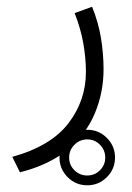

<svg xmlns="http://www.w3.org/2000/svg" viewBox="-20 -244 387 564"><path d="M154.8 218.8Q154.8 185.1 178.7 161.1Q202.6 137.2 236.3 137.2Q270 137.2 293.9 161.1Q317.9 185.1 317.9 218.8Q317.9 252.4 293.9 276.4Q270 300.3 236.3 300.3Q202.6 300.3 178.7 276.4Q154.8 252.4 154.8 218.8ZM183.1 218.8Q183.1 240.7 198.7 256.1Q214.4 271.5 236.3 271.5Q258.3 271.5 273.7 256.1Q289.1 240.7 289.1 218.8Q289.1 196.8 273.7 181.2Q258.3 165.5 236.3 165.5Q214.4 165.5 198.7 181.2Q183.1 196.8 183.1 218.8ZM250.5 -224.1Q269 -178.7 276.6 -132.3Q284.2 -85.9 284.2 -40.5Q284.2 26.9 259 87.9Q233.9 148.9 179.7 194.6Q125.5 240.2 38.6 262.2L16.1 216.8Q129.9 185.1 181.2 117.9Q232.4 50.8 232.4 -32.7Q232.4 -73.2 224.6 -117.2Q216.8 -161.1 199.2 -205.6Z"/></svg>

Font: Vazir Thin WOL
Style: Thin-WOL
Weight: 100
Designer: Saber Rastikerdar
Foundry: Saber Rastikerdar
Version: Version 30.0.0